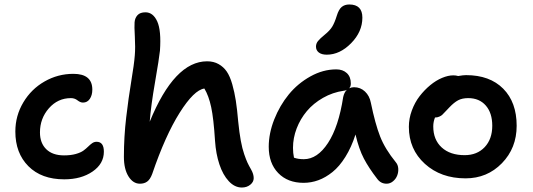

<svg xmlns="http://www.w3.org/2000/svg" viewBox="-20 -814 2388 861"><path d="M268.1 -9.8Q166 -9.8 107.4 -68.6Q48.8 -127.4 48.8 -224.1Q48.8 -294.9 84.5 -354.7Q120.1 -414.6 179.9 -448.7Q239.7 -482.9 309.1 -482.9Q394 -482.9 394 -412.1Q394 -387.2 382.8 -370.6Q371.6 -354 352.1 -354Q340.3 -354 327.6 -364Q314.9 -374 297.9 -374Q239.3 -374 199.2 -328.4Q159.2 -282.7 159.2 -220.2Q159.2 -172.4 187.5 -144.8Q215.8 -117.2 267.1 -117.2Q297.4 -117.2 319.8 -123.5Q342.3 -129.9 354.2 -138.7Q366.2 -147.5 375.2 -156.5Q384.3 -165.5 393.3 -171.9Q402.3 -178.2 413.1 -178.2Q445.8 -178.2 445.8 -133.8Q445.8 -79.6 395 -44.7Q344.2 -9.8 268.1 -9.8Z M607.4 9.8Q576.7 9.8 556.2 -22.9Q535.6 -55.7 535.6 -110.8Q535.6 -200.2 545.9 -287.6Q556.2 -375 568.8 -450.7Q581.5 -526.4 584.5 -565.9Q587.4 -601.1 584.7 -648.9Q582 -696.8 583.5 -713.9Q585 -733.4 596.7 -746.1Q608.4 -758.8 632.3 -758.8Q666.5 -758.8 685.1 -718Q703.6 -677.2 697.3 -586.9Q693.8 -552.7 675.3 -445.8Q656.7 -338.9 651.4 -268.1Q762.2 -539.1 908.7 -539.1Q938 -539.1 960.2 -526.6Q982.4 -514.2 996.8 -493.2Q1011.2 -472.2 1021.5 -436.3Q1031.7 -400.4 1037.6 -362.1Q1043.5 -323.7 1048.3 -268.1Q1053.2 -219.2 1059.8 -183.3Q1066.4 -147.5 1075 -122.8Q1083.5 -98.1 1089.6 -85Q1095.7 -71.8 1106.4 -53.2Q1117.7 -33.2 1117.7 -15.1Q1117.7 2 1102.3 14.4Q1086.9 26.9 1064.5 26.9Q1032.2 26.9 1005.9 -1.5Q979.5 -29.8 963.9 -76.9Q948.2 -124 944.3 -182.1Q938 -282.7 927 -333.7Q916 -384.8 896.5 -417Q850.1 -410.6 785.6 -308.3Q721.2 -206.1 662.6 -34.2Q653.3 -9.3 640.1 0.2Q627 9.8 607.4 9.8Z M1445.3 -568.8Q1422.4 -568.8 1409.7 -578.6Q1397 -588.4 1397 -605Q1397 -618.7 1406 -629.9Q1415 -641.1 1436 -658.2Q1459 -676.8 1469.7 -694.3Q1480.5 -711.9 1490.2 -743.2Q1499 -772 1512.5 -783Q1525.9 -793.9 1546.4 -793.9Q1605 -793.9 1605 -734.9Q1605 -671.4 1554.4 -620.1Q1503.9 -568.8 1445.3 -568.8ZM1341.3 5.9Q1270 5.9 1227.5 -38.1Q1185.1 -82 1185.1 -155.8Q1185.1 -215.8 1209.7 -278.3Q1234.4 -340.8 1274.9 -390.4Q1315.4 -439.9 1372.1 -471.4Q1428.7 -502.9 1488.3 -502.9Q1517.1 -502.9 1535.2 -486.3Q1553.2 -469.7 1553.2 -439.9Q1553.2 -424.3 1545.4 -418Q1556.6 -422.9 1567.4 -422.9Q1596.2 -422.9 1616.7 -403.6Q1637.2 -384.3 1643.1 -353Q1662.6 -258.3 1684.6 -202.1Q1706.5 -146 1755.4 -85.9Q1764.6 -75.2 1765.9 -58.6Q1767.1 -42 1761.2 -26.9Q1755.4 -11.7 1742.4 -1Q1729.5 9.8 1713.4 9.8Q1687.5 9.8 1671.4 -12.2Q1634.3 -60.1 1611.8 -102.8Q1589.4 -145.5 1574.2 -210.9Q1555.7 -153.3 1528.8 -110.4Q1502 -67.4 1470.9 -42.5Q1439.9 -17.6 1407.7 -5.9Q1375.5 5.9 1341.3 5.9ZM1293.9 -150.9Q1293.9 -127.9 1298.3 -106.9Q1316.9 -100.1 1342.3 -100.1Q1403.3 -100.1 1450.9 -172.9Q1498.5 -245.6 1519 -378.9Q1523.4 -399.4 1535.2 -411.1Q1527.3 -407.2 1522 -407.2Q1471.7 -399.9 1428.5 -375.2Q1385.3 -350.6 1356 -315.7Q1326.7 -280.8 1310.3 -238Q1293.9 -195.3 1293.9 -150.9Z M2067.9 -14.2Q1957 -14.2 1885.3 -79.3Q1813.5 -144.5 1813.5 -245.1Q1813.5 -282.7 1826.9 -318.8Q1840.3 -355 1861.8 -382.8Q1883.3 -410.6 1909.4 -432.1Q1935.5 -453.6 1962.6 -464.8Q1989.7 -476.1 2012.7 -476.1Q2024.4 -476.1 2034.7 -473.1Q2057.1 -477.1 2069.8 -477.1Q2176.3 -477.1 2236.6 -416.3Q2296.9 -355.5 2296.9 -250Q2296.9 -149.9 2230.7 -82Q2164.6 -14.2 2067.9 -14.2ZM1922.9 -247.1Q1922.9 -187.5 1960.7 -152.8Q1998.5 -118.2 2063.5 -118.2Q2119.6 -118.2 2153.6 -154.3Q2187.5 -190.4 2187.5 -250Q2187.5 -307.6 2158.4 -340.8Q2129.4 -374 2079.6 -374Q2052.7 -374 2034.4 -364.3Q2016.1 -354.5 1995.6 -333Q1989.3 -326.7 1978 -314.5Q1966.8 -302.2 1962.6 -298.6Q1958.5 -294.9 1950 -291Q1941.4 -287.1 1931.6 -287.1H1930.7Q1922.9 -267.6 1922.9 -247.1Z"/></svg>

Font: Shantell Sans Irregular
Style: Regular
Weight: 500
Designer: Stephen Nixon, Anya Danilova, Shantell Martin
Foundry: Arrow Type
Version: Version 1.006;[9816181b4]